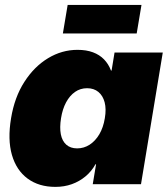

<svg xmlns="http://www.w3.org/2000/svg" viewBox="-20 -731 667 762"><path d="M199.7 10.7Q134.3 10.7 89.6 -22.2Q44.9 -55.2 27.3 -116.2Q9.8 -177.2 23.9 -261.7Q37.6 -345.2 76.7 -406Q115.7 -466.8 170.7 -500Q225.6 -533.2 287.6 -533.2Q322.8 -533.2 348.9 -523.4Q375 -513.7 392.8 -495.4Q410.6 -477.1 420.4 -451.2H422.9L434.6 -522.5H626L539.6 0H348.1L361.3 -79.1H358.9Q343.3 -50.8 319.1 -30.8Q294.9 -10.7 264.9 0Q234.9 10.7 199.7 10.7ZM286.1 -142.1Q313 -142.1 335.7 -156.7Q358.4 -171.4 374.3 -198.2Q390.1 -225.1 396 -261.7Q402.3 -298.3 395.3 -325Q388.2 -351.6 370.4 -366.2Q352.5 -380.9 325.7 -380.9Q298.8 -380.9 277.8 -366.2Q256.8 -351.6 242.4 -325Q228 -298.3 222.2 -261.7Q216.3 -225.1 221.4 -198.2Q226.6 -171.4 243.2 -156.7Q259.8 -142.1 286.1 -142.1ZM541.5 -711.4 522.5 -598.1H229.5L248.5 -711.4Z"/></svg>

Font: Inter 28pt Black
Style: Italic
Weight: 900
Italic angle: -9.3988°
Designer: Rasmus Andersson
Foundry: rsms
Version: Version 4.001;git-66647c0bb